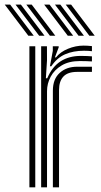

<svg xmlns="http://www.w3.org/2000/svg" viewBox="-80 -797 431 817"><path d="M95.1 0V-600H119.8L120 -540L115.2 -463.9H121Q142.1 -513.2 178 -536.2Q213.8 -559.1 264.2 -559.1Q277.4 -559.1 291.2 -558.5Q305 -558 311.2 -557.3V-535.6Q303.8 -536.2 288.7 -536.7Q273.5 -537.2 259.5 -537.2Q213.7 -537.2 182.6 -518.7Q151.5 -500.2 135.8 -471Q120.1 -441.7 120.1 -409.2V0ZM45.1 0V-600H70.1V0ZM145 0V-411.4Q145 -460.3 173.9 -486.7Q202.8 -513.1 248.2 -513.1Q264.2 -513.1 280.4 -513.1Q296.7 -513.1 311.2 -513.1V-491.1Q296.8 -491.3 279.9 -491.2Q262.9 -491.1 248.2 -491.1Q208.5 -491.1 189.9 -471.4Q171.2 -451.6 171.2 -414V0ZM132.5 -515.1 144.7 -580.7V-600H169.6L169.9 -595.9L153.6 -552.7H158.2Q176.8 -576.2 209.3 -589.5Q241.8 -602.9 275.6 -602.9Q283.5 -602.9 292.9 -602.4Q302.3 -601.9 311.2 -600.8V-579.1Q303.8 -580.1 295.4 -580.6Q287 -581.1 277.4 -581.1Q231.7 -581.1 197.1 -566Q162.5 -550.9 138.4 -515.1ZM132.3 -645 32 -777.4H54.9L155.3 -645ZM40.6 -645 -59.8 -777.4H-36.8L63.6 -645ZM86.5 -645 -13.9 -777.4H9L109.4 -645ZM300.1 -645 199.7 -777.4H222.6L323 -645ZM208.4 -645 108 -777.4H130.9L231.3 -645ZM254.2 -645 153.8 -777.4H176.8L277.2 -645Z"/></svg>

Font: Big Shoulders Inline Thin
Style: Regular
Weight: 100
Designer: Patric King
Foundry: XO Type Co
Version: Version 2.002